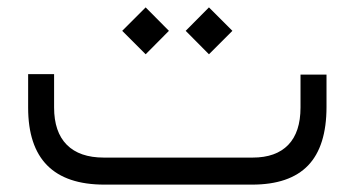

<svg xmlns="http://www.w3.org/2000/svg" viewBox="-20 -500 960 520"><path d="M261.2 -73.2H664.1Q727.5 -73.2 760.7 -107.7Q793.9 -142.1 793.9 -209V-297.9H864.3V-210.4Q864.3 -104 814.5 -52Q764.6 0 662.6 0H262.7Q56.2 0 56.2 -208.5V-299.3H126.5V-209Q126.5 -142.6 160.9 -107.9Q195.3 -73.2 261.2 -73.2ZM482.9 -416.5 545.9 -480 609.4 -416.5 545.9 -353ZM311 -416.5 374.5 -480 437.5 -416.5 374.5 -353Z"/></svg>

Font: Shabnam Light WOL
Style: Light-WOL
Weight: 300
Foundry: DejaVu fonts team - Redesigned by Saber Rastikerdar - Based on Vazir font
Version: Version 5.0.0